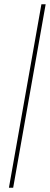

<svg xmlns="http://www.w3.org/2000/svg" viewBox="-20 -798 235 904"><path d="M175 -778H195L42 86H22Z"/></svg>

Font: Poppins Thin
Style: Italic
Weight: 250
Italic angle: -10°
Designer: Ninad Kale (Devanagari), Jonny Pinhorn (Latin)
Foundry: Indian Type Foundry
Version: Version 3.200;PS 1.000;hotconv 16.6.54;makeotf.lib2.5.65590